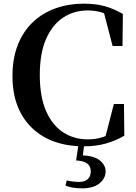

<svg xmlns="http://www.w3.org/2000/svg" viewBox="-20 -779 742 1047"><path d="M435 19Q352 19 281.5 -5Q211 -29 158.5 -77.5Q106 -126 77 -197.5Q48 -269 48 -365Q48 -461 77.5 -535Q107 -609 160 -659Q213 -709 284 -734Q355 -759 435 -759Q503 -759 552.5 -745Q602 -731 650 -703L648 -528H594L542 -728L614 -704V-670Q575 -698 538.5 -710Q502 -722 458 -722Q384 -722 325 -683.5Q266 -645 231.5 -567Q197 -489 197 -370Q197 -251 231.5 -173Q266 -95 325 -57Q384 -19 459 -19Q503 -19 541 -31.5Q579 -44 620 -74V-38L550 -15L601 -212H656L658 -39Q610 -11 556 4Q502 19 435 19ZM395 96 410 -4H441L430 82L414 68Q488 68 522 94Q556 120 556 156Q556 193 523 220.5Q490 248 428 248Q397 248 375.5 244Q354 240 337 233L344 205Q361 209 379 211Q397 213 412 213Q443 213 459 197.5Q475 182 475 155Q475 128 456 113Q437 98 395 96Z"/></svg>

Font: Noto Serif SC ExtraLight
Style: Bold
Weight: 700
Version: Version 2.002-H1;hotconv 1.1.0;makeotfexe 2.6.0